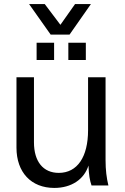

<svg xmlns="http://www.w3.org/2000/svg" viewBox="-20 -912 617 944"><path d="M247 12C332 12 394 -31 415 -98C417 -51 421 -27 430 0H513C504 -37 499 -76 499 -125V-532H413V-272C413 -140 360 -62 269 -62C192 -62 147 -118 147 -212V-532H61V-186C61 -65 133 12 247 12ZM316 -617H402V-702H316ZM160 -617H246V-702H160ZM229 -742H322L427 -892H349L277 -790L200 -892H123Z"/></svg>

Font: Ronzino
Style: Regular
Weight: 400
Designer: Nunzio Mazzaferro
Foundry: Collletttivo
Version: Version 1.000;Glyphs 3.3 (3337)